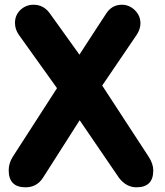

<svg xmlns="http://www.w3.org/2000/svg" viewBox="-20 -798 704 819"><path d="M34.2 -128.9 223.1 -421.9 60.1 -649.9Q43.9 -672.9 43.9 -700.2Q43.9 -733.9 67.4 -755.9Q90.8 -777.8 123 -777.8Q164.6 -777.8 190.9 -743.2L318.8 -564.9Q338.9 -596.7 376.7 -654.1Q414.6 -711.4 432.1 -738.8Q456.5 -777.8 500 -777.8Q531.2 -777.8 555.2 -754.6Q579.1 -731.4 579.1 -698.2Q579.1 -675.3 564 -650.9L416 -433.1L613.8 -129.9Q633.8 -99.6 633.8 -70.8Q633.8 1 562 1Q519 1 487.8 -39.1L319.8 -285.2L164.1 -41Q137.7 1 88.9 1Q17.1 1 17.1 -71.8Q17.1 -101.6 34.2 -128.9Z"/></svg>

Font: BPreplay
Style: Bold
Weight: 700
Designer: Magenta/George Triantafyllakos
Foundry: Magenta/George Triantafyllakos
Version: Version 1.00